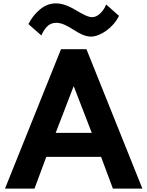

<svg xmlns="http://www.w3.org/2000/svg" viewBox="-20 -1116 872 1136"><path d="M518.5 -899.5C573 -899.5 650.5 -952 684 -1022L608 -1089.5C600.5 -1069.5 589 -1052 573.5 -1037C558 -1022 541.5 -1014.5 525 -1014.5C499 -1014.5 466 -1034 429.5 -1055.5C393 -1077 353 -1096 311 -1096C277.5 -1096 246 -1084.5 217.5 -1061C188.5 -1037.5 165.5 -1008 148 -973.5L225 -906C232 -924.5 242.5 -942 257 -957.5C271.5 -973 290 -981 313 -981C347.5 -981 381 -961.5 415 -940C448.5 -918.5 482.5 -899.5 518.5 -899.5ZM184 0 254 -188H578L648 0H822.5L491.5 -825H341L9.5 0ZM416 -606.5 523 -330H309.5Z"/></svg>

Font: Spartan
Style: Bold
Weight: 700
Designer: Matt Bailey, Mirko Velimirovic
Foundry: Matt Bailey
Version: Version 1.003